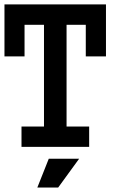

<svg xmlns="http://www.w3.org/2000/svg" viewBox="-20 -657 586 859"><path d="M454.1 -404.8H363.8V-545.9H277.8V-90.8H378.9V0H76.2V-90.8H176.8V-545.9H89.8V-404.8H0V-637.2H454.1ZM334 53.2 240.2 182.1H147L198.2 53.2Z"/></svg>

Font: Anonymous Pro
Style: Bold
Weight: 700
Monospace: yes
Designer: Mark Simonson
Version: Version 1.003